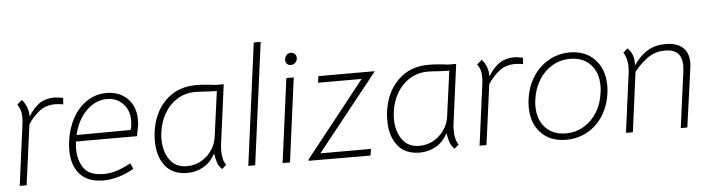

<svg xmlns="http://www.w3.org/2000/svg" viewBox="-46 -927 4223 1138"><g transform="rotate(-5 2065.5 -358.5)"><path d="M334 -498 331 -460Q303 -465 284 -465Q229 -465 191 -436Q174 -423 154.5 -402.5Q135 -382 121 -359L73 -1H32L80 -363Q83 -387 83 -405Q83 -430 77.5 -447Q72 -464 60 -482L89 -507Q108 -486 117.5 -459.5Q127 -433 126 -405Q142 -432 162 -453Q182 -474 200 -485Q235 -505 284 -505Q298 -505 334 -498Z M384 -188Q384 -123 416.5 -75.5Q449 -28 535 -28Q575 -28 612 -40Q649 -52 696 -77L712 -44Q671 -19 623.5 -4.5Q576 10 528 10Q438 10 390.5 -42.5Q343 -95 343 -186Q343 -210 346 -235Q356 -314 390 -375.5Q424 -437 476.5 -471Q529 -505 593 -505Q670 -504 717 -456.5Q764 -409 764 -331Q764 -309 762 -297Q756 -264 750 -234H387Q384 -216 384 -188ZM716 -274Q721 -291 722 -303Q724 -321 724 -329Q724 -391 686.5 -430Q649 -469 592 -469Q523 -469 468.5 -414.5Q414 -360 394 -272Z M853 -196Q853 -222 856 -247Q871 -364 942.5 -434.5Q1014 -505 1123 -505Q1177 -505 1240 -496H1289L1242 -140Q1240 -127 1240 -103Q1240 -49 1262 -19L1236 4Q1217 -14 1209.5 -35.5Q1202 -57 1196 -92Q1171 -43 1127 -17Q1083 9 1029 9Q942 9 897.5 -48Q853 -105 853 -196ZM1183 -119Q1202 -148 1208 -187L1245 -460Q1234 -459 1211.5 -460.5Q1189 -462 1178 -462Q1143 -465 1117 -465Q1057 -465 1009.5 -435.5Q962 -406 933 -356Q904 -306 896 -245Q893 -224 893 -204Q893 -130 928 -80.5Q963 -31 1031 -31Q1079 -31 1119.5 -55.5Q1160 -80 1183 -119Z M1488 -727H1529L1433 -1H1392Z M1662 -500H1706L1640 0H1596ZM1664 -607Q1664 -624 1674.5 -635.5Q1685 -647 1701 -647Q1715 -647 1724.5 -638Q1734 -629 1734 -615Q1734 -598 1723 -586.5Q1712 -575 1696 -575Q1681 -575 1672.5 -584Q1664 -593 1664 -607Z M1752 -9 2106 -456H1847L1852 -495H2185V-491L1824 -38H2125L2119 1L1751 0Z M2236 -196Q2236 -222 2239 -247Q2254 -364 2325.5 -434.5Q2397 -505 2506 -505Q2560 -505 2623 -496H2672L2625 -140Q2623 -127 2623 -103Q2623 -49 2645 -19L2619 4Q2600 -14 2592.5 -35.5Q2585 -57 2579 -92Q2554 -43 2510 -17Q2466 9 2412 9Q2325 9 2280.5 -48Q2236 -105 2236 -196ZM2566 -119Q2585 -148 2591 -187L2628 -460Q2617 -459 2594.5 -460.5Q2572 -462 2561 -462Q2526 -465 2500 -465Q2440 -465 2392.5 -435.5Q2345 -406 2316 -356Q2287 -306 2279 -245Q2276 -224 2276 -204Q2276 -130 2311 -80.5Q2346 -31 2414 -31Q2462 -31 2502.5 -55.5Q2543 -80 2566 -119Z M3070 -498 3067 -460Q3039 -465 3020 -465Q2965 -465 2927 -436Q2910 -423 2890.5 -402.5Q2871 -382 2857 -359L2809 -1H2768L2816 -363Q2819 -387 2819 -405Q2819 -430 2813.5 -447Q2808 -464 2796 -482L2825 -507Q2844 -486 2853.5 -459.5Q2863 -433 2862 -405Q2878 -432 2898 -453Q2918 -474 2936 -485Q2971 -505 3020 -505Q3034 -505 3070 -498Z M3078 -204Q3078 -226 3081 -248Q3091 -323 3128 -381.5Q3165 -440 3222.5 -472.5Q3280 -505 3348 -505Q3441 -505 3497 -446Q3553 -387 3553 -289Q3553 -268 3550 -245Q3540 -170 3503.5 -112.5Q3467 -55 3409.5 -23Q3352 9 3283 9Q3189 9 3133.5 -49Q3078 -107 3078 -204ZM3510 -253Q3513 -273 3513 -292Q3513 -372 3468 -419.5Q3423 -467 3346 -467Q3289 -467 3241 -439Q3193 -411 3161.5 -360.5Q3130 -310 3121 -245Q3118 -224 3118 -206Q3118 -125 3163 -77Q3208 -29 3285 -29Q3342 -29 3390.5 -57Q3439 -85 3470.5 -136Q3502 -187 3510 -253Z M3688 -390Q3688 -442 3665 -476L3691 -499Q3732 -463 3727 -395Q3768 -453 3812.5 -479Q3857 -505 3918 -505Q3984 -505 4019.5 -474Q4055 -443 4055 -382Q4055 -365 4052 -347L4004 -1H3965L4010 -338Q4012 -360 4012 -369Q4012 -467 3912 -467Q3858 -467 3815.5 -440Q3773 -413 3727 -357L3680 -1H3639L3686 -355Q3688 -367 3688 -390Z"/></g></svg>

Font: Bellota Text Light
Style: Italic
Weight: 300
Italic angle: -7.5°
Designer: Kemie Guaida
Foundry: Kemie Guaida
Version: Version 4.001